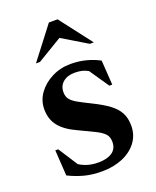

<svg xmlns="http://www.w3.org/2000/svg" viewBox="-151 -900 812 998"><g transform="rotate(-20 255.0 -401.0)"><path d="M240 10Q183 10 139.5 -2Q96 -14 56 -34L47 -176H63L132 -69Q177 -40 236 -40Q285 -40 313 -59Q341 -78 341 -116Q341 -144 326 -160.5Q311 -177 277.5 -193.5Q244 -210 189 -236Q127 -264 96.5 -302Q66 -340 66 -396Q66 -444 94.5 -483.5Q123 -523 170.5 -547Q218 -571 274 -571Q320 -571 360 -560.5Q400 -550 433 -532L442 -396H426L353 -503Q336 -513 318.5 -517Q301 -521 279 -521Q239 -521 214.5 -500.5Q190 -480 190 -445Q190 -422 201.5 -406.5Q213 -391 239.5 -376Q266 -361 309 -340Q362 -314 396 -289Q430 -264 446 -234Q462 -204 462 -162Q462 -110 432.5 -71Q403 -32 352.5 -11Q302 10 240 10ZM107 -635 243 -812H291L427 -635H405L267 -718L129 -635Z"/></g></svg>

Font: Spectral SC
Style: Bold
Weight: 700
Designer: Jean-Baptiste Levee
Foundry: Production Type
Version: Version 2.001